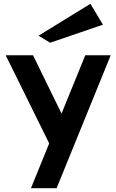

<svg xmlns="http://www.w3.org/2000/svg" viewBox="-20 -791 613 1011"><path d="M143 200 239 -36 10 -500H154L304 -193L429 -500H563L278 200ZM244 -566 183 -603 456 -771 522 -661Z"/></svg>

Font: Panamera
Style: Bold
Weight: 700
Designer: Bastien Sozeau
Foundry: NBR — Bastien Sozeau
Version: Version 3.002; ttfautohint (v1.8.4.7-5d5b);gftools[0.9.33]